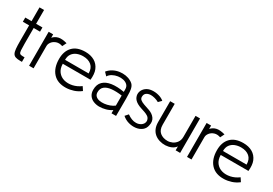

<svg xmlns="http://www.w3.org/2000/svg" viewBox="28 -1550 3425 2411"><g transform="rotate(30 1741.0 -345.0)"><path d="M131 -212V-439H40V-500H131V-700H197V-500H289V-439H197V-212Q197 -147 199.5 -115.5Q202 -84 213.5 -73.5Q225 -63 255 -63H282V3H257Q214 3 189 -5.5Q164 -14 151.5 -36.5Q139 -59 135 -101.5Q131 -144 131 -212Z M384 0V-492H449V-443Q481 -479 527.5 -490Q574 -501 650 -480L621 -421Q573 -438 534 -425.5Q495 -413 472 -384Q449 -355 449 -324V0Z M1140 -233H738Q739 -162 773 -119Q807 -76 860.5 -61.5Q914 -47 976 -60Q1038 -73 1095 -115L1129 -63Q1082 -27 1030 -10Q978 7 925 9Q801 13 734 -60Q667 -133 667 -263Q667 -375 729 -440Q791 -505 912 -505Q989 -505 1044.5 -473Q1100 -441 1126 -378Q1138 -349 1141 -312Q1144 -275 1140 -233ZM914 -443Q867 -443 827 -427Q787 -411 762.5 -377.5Q738 -344 738 -290H1080Q1080 -366 1035 -404.5Q990 -443 914 -443Z M1400 5Q1354 4 1316 -12Q1278 -28 1255 -61Q1232 -94 1232 -143Q1232 -220 1276 -263Q1320 -306 1398 -317Q1476 -328 1578 -310V-348Q1578 -387 1554.5 -409.5Q1531 -432 1494.5 -440Q1458 -448 1417.5 -442Q1377 -436 1342.5 -417Q1308 -398 1290 -368L1247 -413Q1277 -450 1318.5 -472Q1360 -494 1406 -500.5Q1452 -507 1495.5 -500Q1539 -493 1573 -473Q1612 -453 1626.5 -420Q1641 -387 1643 -343.5Q1645 -300 1646 -249L1645 0H1579V-47Q1541 -21 1493.5 -8Q1446 5 1400 5ZM1578 -111V-257Q1496 -268 1431.5 -262Q1367 -256 1330.5 -227Q1294 -198 1294 -143Q1294 -108 1314.5 -88Q1335 -68 1367.5 -61.5Q1400 -55 1438.5 -59Q1477 -63 1514 -76.5Q1551 -90 1578 -111Z M1736 -54 1775 -98Q1808 -74 1840.5 -61.5Q1873 -49 1905 -50Q1925 -50 1943.5 -56Q1962 -62 1979 -74Q2000 -90 2008 -114Q2016 -138 2007 -161Q1999 -184 1977.5 -198Q1956 -212 1927.5 -222Q1899 -232 1869 -241.5Q1839 -251 1812 -266Q1765 -293 1749.5 -331Q1734 -369 1745 -406.5Q1756 -444 1789.5 -471Q1823 -498 1874 -503Q1925 -508 1975 -494Q2025 -480 2053 -454L2012 -413Q1984 -429 1952.5 -437.5Q1921 -446 1893 -446Q1858 -445 1833.5 -429Q1809 -413 1806 -380Q1802 -349 1822.5 -331Q1843 -313 1880.5 -300Q1918 -287 1965 -271Q2021 -251 2050.5 -210Q2080 -169 2066 -108Q2057 -58 2020.5 -29.5Q1984 -1 1933.5 5.5Q1883 12 1830.5 -2.5Q1778 -17 1736 -54Z M2574 0H2509V-57Q2486 -25 2448 -8.5Q2410 8 2365.5 10Q2321 12 2278 -1Q2235 -14 2204 -41Q2174 -67 2157.5 -106Q2141 -145 2141 -197V-500H2207V-197Q2207 -122 2250 -86.5Q2293 -51 2360 -51Q2393 -51 2427.5 -66.5Q2462 -82 2485.5 -114.5Q2509 -147 2509 -197V-500H2574Z M2674 0V-492H2739V-443Q2771 -479 2817.5 -490Q2864 -501 2940 -480L2911 -421Q2863 -438 2824 -425.5Q2785 -413 2762 -384Q2739 -355 2739 -324V0Z M3430 -233H3028Q3029 -162 3063 -119Q3097 -76 3150.5 -61.5Q3204 -47 3266 -60Q3328 -73 3385 -115L3419 -63Q3372 -27 3320 -10Q3268 7 3215 9Q3091 13 3024 -60Q2957 -133 2957 -263Q2957 -375 3019 -440Q3081 -505 3202 -505Q3279 -505 3334.5 -473Q3390 -441 3416 -378Q3428 -349 3431 -312Q3434 -275 3430 -233ZM3204 -443Q3157 -443 3117 -427Q3077 -411 3052.5 -377.5Q3028 -344 3028 -290H3370Q3370 -366 3325 -404.5Q3280 -443 3204 -443Z"/></g></svg>

Font: Kulim Park Light
Style: Regular
Weight: 300
Designer: Noponies / Dale Sattler
Foundry: Noponies
Version: Version 1.000; ttfautohint (v1.8.3)